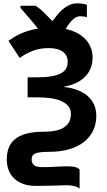

<svg xmlns="http://www.w3.org/2000/svg" viewBox="-20 -887 632 1134"><path d="M437 -867.2Q459 -867.2 472.7 -864.3Q486.3 -861.3 493.2 -858.9V-785.2Q487.8 -787.6 476.6 -789.3Q465.3 -791 453.1 -791Q430.2 -791 408.4 -770Q386.7 -749 368.2 -715.8Q406.2 -707.5 435.8 -691.9Q465.3 -676.3 485.6 -654.3Q505.9 -632.3 516.4 -605.2Q526.9 -578.1 526.9 -546.9Q526.9 -511.2 514.4 -481.9Q502 -452.6 479.7 -431.2Q457.5 -409.7 427 -395.8Q396.5 -381.8 359.9 -376V-373Q404.8 -368.2 439.9 -354.2Q475.1 -340.3 499.3 -318.6Q523.4 -296.9 536.1 -267.8Q548.8 -238.8 548.8 -203.1Q548.8 -156.2 530.8 -117.2Q512.7 -78.1 477.3 -49.8Q441.9 -21.5 389.6 -5.9Q337.4 9.8 269 9.8Q236.3 9.8 216.1 12.5Q195.8 15.1 185.1 21Q174.3 26.9 170.7 35.9Q167 44.9 167 57.1Q167 75.7 180.4 87.9Q193.8 100.1 229 100.1Q253.4 100.1 273.4 99.4Q293.5 98.6 311 97.7Q328.6 96.7 344.7 95.9Q360.8 95.2 377 95.2Q409.2 95.2 426.5 100.6Q443.8 106 450.2 115.2V227.1Q445.8 222.2 437.5 218.5Q429.2 214.8 419.4 212.2Q409.7 209.5 398.9 208.3Q388.2 207 378.9 207Q363.8 207 342.8 207.8Q321.8 208.5 297.4 209.2Q272.9 210 245.8 210.4Q218.8 210.9 190.9 210.9Q147.9 210.9 115.7 198.7Q83.5 186.5 62.3 165.5Q41 144.5 30.5 116.2Q20 87.9 20 55.2Q20 19 30.5 -11Q41 -41 65.9 -62.7Q90.8 -84.5 132.6 -96.7Q174.3 -108.9 236.8 -108.9Q321.8 -108.9 360.4 -136.2Q398.9 -163.6 398.9 -213.9Q398.9 -239.7 385 -258.1Q371.1 -276.4 345.2 -288.6Q319.3 -300.8 283 -306.4Q246.6 -312 201.2 -312H143.1V-430.2H193.8Q248.5 -430.2 284.4 -436.5Q320.3 -442.9 341.6 -454.8Q362.8 -466.8 371.3 -483.9Q379.9 -501 379.9 -522.9Q379.9 -559.6 351.1 -581.3Q322.3 -603 266.1 -603Q217.3 -603 175 -587.2Q132.8 -571.3 96.2 -544.9L29.8 -646Q48.8 -659.2 68.1 -670.7Q87.4 -682.1 108.6 -691.2Q129.9 -700.2 153.6 -707Q177.2 -713.9 204.1 -717.8Q192.4 -733.4 178.7 -749.8Q165 -766.1 151.1 -782.2Q137.2 -798.3 124.3 -813.2Q111.3 -828.1 101.1 -839.8V-853H190.9Q215.8 -836.4 239.7 -812.7Q263.7 -789.1 290 -762.2Q302.7 -779.3 317.4 -797.9Q332 -816.4 349.9 -831.8Q367.7 -847.2 389.2 -857.2Q410.6 -867.2 437 -867.2Z"/></svg>

Font: Droid Sans
Style: Bold
Weight: 700
Foundry: Ascender Corporation
Version: Version 1.00 build 112